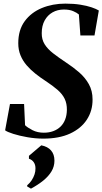

<svg xmlns="http://www.w3.org/2000/svg" viewBox="-20 -774 580 1088"><path d="M225.5 11.5Q181 11.5 135.2 3.5Q89.5 -4.5 55 -15.5Q20.5 -26.5 9 -35.5L36.5 -184.5H116.5L122 -64.5Q136.5 -50.5 164.5 -36.2Q192.5 -22 228.5 -22Q258 -22 282 -31Q306 -40 323 -56.5Q340 -73 349.2 -96.8Q358.5 -120.5 359 -151Q359.5 -187 346.5 -214Q333.5 -241 306.5 -264.5Q279.5 -288 238.5 -315Q208.5 -334.5 180.8 -356.5Q153 -378.5 131 -404Q109 -429.5 96.2 -460.5Q83.5 -491.5 83.5 -529Q83.5 -604 120 -653.8Q156.5 -703.5 217.2 -728.5Q278 -753.5 350 -753.5Q397.5 -753.5 435 -747.5Q472.5 -741.5 499 -732.5Q525.5 -723.5 540 -714.5L515.5 -573H435.5L427 -692Q415.5 -702 394.5 -711Q373.5 -720 342 -720Q306 -720 277.8 -704Q249.5 -688 233 -658Q216.5 -628 216.5 -586Q216 -550.5 232.8 -523.5Q249.5 -496.5 281 -472Q312.5 -447.5 355.5 -419Q394.5 -393.5 428.5 -364Q462.5 -334.5 483.5 -297Q504.5 -259.5 504.5 -210.5Q505 -146.5 472.2 -96.2Q439.5 -46 377.2 -17.2Q315 11.5 225.5 11.5ZM134 282.5V276Q149 263.5 159.5 247.5Q170 231.5 175.8 214Q181.5 196.5 181 179.5Q181 159.5 171.2 145.2Q161.5 131 144 125.5V109L214 49.5Q250 56.5 269.2 78.5Q288.5 100.5 288.5 136.5Q288.5 169 272 196.8Q255.5 224.5 225.8 248.8Q196 273 155.5 295Z"/></svg>

Font: Merriweather 120pt
Style: Bold Italic
Weight: 700
Italic angle: -7.8°
Version: Version 2.101